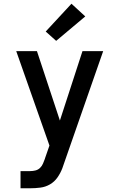

<svg xmlns="http://www.w3.org/2000/svg" viewBox="-20 -794 640 1029"><path d="M90 215V123H142Q156 123 170 119.5Q184 116 194.5 106Q205 96 210.5 82.5Q216 69 221 56V55Q221 55 221 55Q221 55 221 55L245 -14L67 -520H178L301 -148L422 -520H533L322 85Q320 91 318 96.5Q316 102 314 108Q304 134 288 157Q272 180 248 194Q224 208 196.5 211.5Q169 215 142 215ZM281 -575 225 -625 363 -774 437 -706Z"/></svg>

Font: Zed Mono Semibold Extended
Style: Regular
Weight: 600
Width: 7
Monospace: yes
Designer: Belleve Invis
Foundry: Belleve Invis
Version: Version 1.0.0; ttfautohint (v1.8.4)